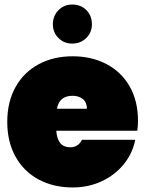

<svg xmlns="http://www.w3.org/2000/svg" viewBox="-20 -819 646 846"><path d="M585 -243H228Q233 -170 289 -170Q325 -170 341 -203H576Q564 -143 525.5 -95.5Q487 -48 428.5 -20.5Q370 7 300 7Q216 7 150.5 -28Q85 -63 48.5 -128.5Q12 -194 12 -282Q12 -370 48.5 -435.5Q85 -501 150.5 -536Q216 -571 300 -571Q384 -571 449.5 -536.5Q515 -502 551.5 -438Q588 -374 588 -287Q588 -264 585 -243ZM363 -340Q363 -368 345 -382.5Q327 -397 300 -397Q241 -397 231 -340ZM213 -712Q213 -749 237.5 -774Q262 -799 298 -799Q336 -799 360.5 -774.5Q385 -750 385 -712Q385 -676 360 -651.5Q335 -627 298 -627Q262 -627 237.5 -651.5Q213 -676 213 -712Z"/></svg>

Font: Poppins Black A&M
Style: Regular
Weight: 900
Designer: Ninad Kale (Devanagari), Jonny Pinhorn (Latin)
Foundry: Indian Type Foundry
Version: 4.004